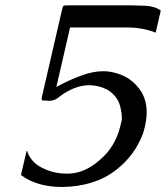

<svg xmlns="http://www.w3.org/2000/svg" viewBox="-20 -706 637 737"><path d="M441.4 -219.7 444.3 -232.9Q445.3 -235.8 446.3 -238.8Q448.2 -246.1 447.8 -255.4Q447.8 -270 443.4 -288.6Q435.1 -335.4 392.1 -361.8Q357.9 -378.9 322.8 -378.9Q267.1 -378.9 209.5 -335.9Q190.9 -318.8 168 -318.8Q163.1 -318.8 157.7 -319.8Q150.9 -319.8 144.3 -320.3Q137.7 -320.8 141.1 -335.4L218.3 -669.4Q221.2 -682.1 223.9 -683.8Q226.6 -685.5 244.1 -685.5H485.4Q502.4 -685.5 538.6 -683.8Q574.7 -682.1 597.2 -665.5L577.6 -580.6Q528.3 -600.6 465.8 -600.6H249L196.3 -372.1Q248 -400.4 292.5 -416Q336.9 -432.6 376 -432.6Q397 -432.6 416.5 -427.7Q473.6 -414.1 505.9 -375.5Q543 -335.9 543 -275.4Q543 -249.5 536.1 -219.7Q533.2 -207 528.8 -193.4Q497.6 -109.9 426.8 -54.7Q344.7 9.8 219.7 11.7Q121.1 11.7 60.5 -34.2L82 -126.5H84Q98.1 -83 143.1 -61Q186.5 -39.6 233.9 -39.6Q243.7 -39.1 252.4 -40Q309.1 -44.9 360.4 -89.8Q421.4 -139.6 441.4 -219.7Z"/></svg>

Font: Caudex
Style: Italic
Weight: 400
Italic angle: -13°
Version: Version 1.04